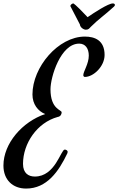

<svg xmlns="http://www.w3.org/2000/svg" viewBox="-76 -985 689 1118"><path d="M76 113C197 113 266 13 316 -92C317 -95 318 -98 318 -100C318 -110 307 -114 301 -114C278 -114 246 43 127 43C90 43 58 24 58 -31C58 -150 140 -271 260 -304C275 -306 283 -318 283 -331C283 -346 218 -348 218 -465C218 -537 277 -731 385 -731C421 -731 441 -703 441 -661C441 -613 409 -569 409 -547C409 -541 414 -537 418 -537C469 -537 533 -599 533 -665C533 -751 475 -772 418 -772C263 -772 113 -594 113 -435C113 -378 145 -338 187 -321C54 -276 -56 -150 -56 -21C-56 63 -1 113 76 113ZM335 -947C343 -929 360 -901 389 -843C391 -824 412 -812 424 -812C440 -812 444 -820 453 -829C499 -875 534 -897 587 -946C591 -949 593 -953 593 -956C593 -961 589 -965 581 -965C554 -965 472 -911 434 -885C360 -964 351 -965 351 -965C345 -965 334 -958 334 -950C334 -949 334 -948 335 -947Z"/></svg>

Font: Mervale Script
Style: Regular
Weight: 400
Designer: Astigmatic (AOETI)
Foundry: Astigmatic (AOETI)
Version: Version 1.000